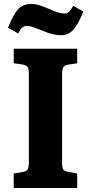

<svg xmlns="http://www.w3.org/2000/svg" viewBox="-20 -945 457 965"><path d="M49 0V-73L95 -81Q114 -84 119.5 -94.5Q125 -105 125 -131V-573Q125 -598 119 -607.5Q113 -617 92 -621L49 -627V-700H368V-627L322 -620Q304 -617 298 -606.5Q292 -596 292 -569V-128Q292 -102 297.5 -93.5Q303 -85 324 -81L368 -73V0ZM287 -768Q264 -768 242 -773.5Q220 -779 194 -791Q168 -801 148.5 -808Q129 -815 115 -815Q103 -815 93 -807Q83 -799 71 -777L20 -806Q39 -852 55.5 -878Q72 -904 91 -914.5Q110 -925 136 -925Q158 -925 178.5 -918.5Q199 -912 227 -900Q252 -889 270 -883Q288 -877 304 -877Q317 -877 326.5 -885Q336 -893 348 -916L399 -887Q372 -821 347.5 -794.5Q323 -768 287 -768Z"/></svg>

Font: Literata
Style: Bold
Weight: 700
Designer: Latin by Veronika Burian and Jose Scaglione. Greek by Irene Vlachou. Cyrillic by Vera Evstafieva.
Foundry: TypeTogether
Version: Version 3.103; ttfautohint (v1.8.4.7-5d5b);gftools[0.9.29]